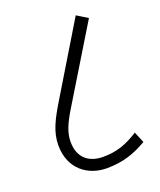

<svg xmlns="http://www.w3.org/2000/svg" viewBox="-121 -709 654 786"><g transform="rotate(-20 205.5 -316.0)"><path d="M209 0C280 0 331 -18 386 -50L366 -98C314 -65 271 -49 211 -49C152 -49 106 -80 106 -152C106 -191 121 -227 154 -281L350 -603L303 -632L121 -331C79 -262 54 -214 54 -156C54 -51 129 0 209 0Z"/></g></svg>

Font: Noto Sans Devanagari UI ExtraCondensed Light
Style: Regular
Weight: 300
Width: 2
Designer: Jelle Bosma - Monotype Design Team
Foundry: Monotype Imaging Inc.
Version: Version 2.004